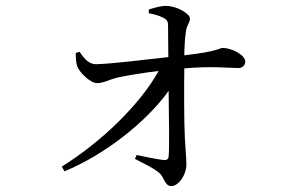

<svg xmlns="http://www.w3.org/2000/svg" viewBox="-20 -586 1040 649"><path d="M308 -305C330 -305 348 -317 382 -325C417 -332 464 -340 516 -346C454 -233 321 -105 189 -23L198 -7C335 -63 477 -176 550 -279C551 -189 553 -86 550 -57C549 -48 543 -44 534 -45C511 -47 474 -56 442 -62L436 -49C464 -34 498 -19 519 -1C536 15 537 43 559 43C584 43 610 5 610 -30C610 -54 607 -76 605 -117C602 -173 602 -288 603 -355C698 -363 754 -356 786 -356C800 -356 809 -366 809 -378C809 -400 763 -424 733 -424C722 -424 718 -412 603 -399C603 -424 605 -455 608 -476C611 -504 622 -507 622 -524C622 -539 579 -566 541 -566C519 -566 498 -558 483 -554V-541C500 -538 516 -534 530 -527C542 -521 548 -516 548 -501L549 -393C468 -384 355 -370 305 -369C282 -369 267 -384 249 -411L236 -407C236 -392 237 -373 241 -362C248 -342 285 -305 308 -305Z"/></svg>

Font: Source Han Serif CN
Style: Regular
Weight: 400
Designer: Ryoko NISHIZUKA 西塚涼子 (kana & ideographs); Frank Grießhammer (Latin, Greek & Cyrillic); Wenlong ZHANG 张文龙 (bopomofo); San
Foundry: Adobe
Version: Version 2.003;hotconv 1.1.1;makeotfexe 2.6.0